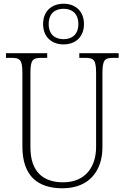

<svg xmlns="http://www.w3.org/2000/svg" viewBox="-20 -999 670 1029"><path d="M321 -761C382 -761 430 -799 430 -870C430 -941 382 -979 321 -979C259 -979 211 -941 211 -870C211 -799 259 -761 321 -761ZM321 -789C275 -789 241 -814 241 -870C241 -927 275 -952 321 -952C365 -952 400 -927 400 -870C400 -814 365 -789 321 -789ZM315 10C459 10 529 -85 529 -210V-605C529 -679 541 -689 589 -689H616V-714H405V-689H435C483 -689 495 -679 495 -606V-211C495 -110 442 -22 318 -22C211 -22 143 -79 143 -210V-605C143 -679 155 -689 203 -689H233V-714H12V-689H40C88 -689 100 -679 100 -607V-214C100 -53 185 10 315 10Z"/></svg>

Font: Noto Serif Thai SemiCondensed ExtraLight
Style: Regular
Weight: 200
Width: 4
Designer: Monotype Design Team
Foundry: Monotype Imaging Inc.
Version: Version 2.002